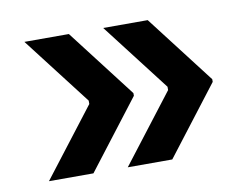

<svg xmlns="http://www.w3.org/2000/svg" viewBox="-54 -551 719 554"><g transform="rotate(-10 305.5 -274.0)"><path d="M278.8 -69.8 432.1 -269V-278.8L278.8 -478H409.2L563 -277.8V-270L409.2 -69.8ZM47.9 -69.8 201.2 -269V-278.8L47.9 -478H178.2L332 -277.8V-270L178.2 -69.8Z"/></g></svg>

Font: Fixel Text SemiBold
Style: Regular
Weight: 600
Width: 4
Designer: AlfaBravo + MacPaw
Foundry: Kyrylo Tkachov, Marchela Mozhyna, Serhii Makarenko, Maria Weinstein, Zakhar Kryvoshyya
Version: Version 1.211